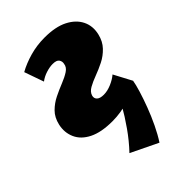

<svg xmlns="http://www.w3.org/2000/svg" viewBox="-202 -520 818 818"><g transform="rotate(-45 207.0 -110.5)"><path d="M181 15Q114 15 73 -5.5Q32 -26 16.5 -61Q1 -96 10 -136Q18 -171 39.5 -192.5Q61 -214 88.5 -227.5Q116 -241 142.5 -251.5Q169 -262 187.5 -274Q206 -286 208 -304Q211 -316 204 -327Q197 -338 173 -338Q155 -338 133 -331Q111 -324 94 -311L63 -399Q97 -418 139.5 -430Q182 -442 228 -442Q294 -442 335 -421Q376 -400 393 -365.5Q410 -331 400 -289Q392 -255 370.5 -232.5Q349 -210 322 -196.5Q295 -183 268 -173Q241 -163 221.5 -152Q202 -141 197 -124Q193 -110 202.5 -100.5Q212 -91 235 -91Q257 -91 281.5 -101.5Q306 -112 322 -126L365 -45Q329 -17 281 -1Q233 15 181 15ZM258 221 136 162Q172 124 202.5 80.5Q233 37 256 -3.5Q279 -44 293 -74L365 -45Q362 -26 352 7Q342 40 327.5 78.5Q313 117 295 154.5Q277 192 258 221Z"/></g></svg>

Font: Ysabeau Infant Black
Style: Italic
Weight: 900
Italic angle: -12°
Designer: Christian Thalmann (Catharsis Fonts)
Version: Version 2.001;gftools[0.9.30]; featfreeze: ss01,ss02,lnum